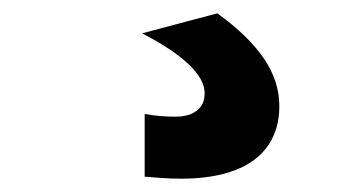

<svg xmlns="http://www.w3.org/2000/svg" viewBox="-20 -50 540 288"><path d="M252 218Q236 218 222.5 217Q209 216 197 215V121Q208 123 219.5 124Q231 125 243 125Q257 125 266.5 121Q276 117 281.5 109.5Q287 102 287 90Q287 69 262.5 46Q238 23 193 0L306 -30Q353 4 376 38Q399 72 399 109Q399 144 382 168.5Q365 193 332 205.5Q299 218 252 218Z"/></svg>

Font: M PLUS Code Latin SemiBold
Style: Regular
Weight: 600
Designer: Coji Morishita
Foundry: UNDERFOREST DESIGN
Version: Version 1.002; ttfautohint (v1.8.3)